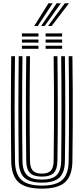

<svg xmlns="http://www.w3.org/2000/svg" viewBox="-20 -1143 511 1172"><path d="M235.8 8.5Q136.5 8.5 93.1 -30.8Q49.8 -70 48.5 -160Q47.5 -236.8 47 -315.5Q46.5 -394.2 46.5 -474.5Q46.5 -554.8 47 -636.2Q47.5 -717.8 48.5 -800H71.5Q70.5 -723.2 69.9 -643.9Q69.2 -564.5 69.2 -483.8Q69.2 -403 69.9 -321.9Q70.5 -240.8 71.5 -160.5Q72.5 -79.5 110.9 -44.8Q149.2 -10 235.8 -10Q321.8 -10 360 -44.8Q398.2 -79.5 399.2 -160.5Q400.2 -239.5 400.8 -319.5Q401.2 -399.5 401.2 -479.6Q401.2 -559.8 400.8 -640.1Q400.2 -720.5 399.2 -800H422Q423.5 -693.8 424 -587.1Q424.5 -480.5 424 -373.6Q423.5 -266.8 422 -160Q420.8 -70 377.5 -30.8Q334.2 8.5 235.8 8.5ZM235.8 -28.2Q161 -28.2 128.1 -59Q95.2 -89.8 94.2 -160.8Q93.2 -241.5 92.8 -321.5Q92.2 -401.5 92.2 -481.2Q92.2 -561 92.9 -640.6Q93.5 -720.2 94.2 -800H117.2Q116.2 -722 115.6 -642.6Q115 -563.2 115 -483Q115 -402.8 115.6 -322.1Q116.2 -241.5 117.2 -161Q118 -99.5 145.6 -73.1Q173.2 -46.8 235.8 -46.8Q297.8 -46.8 325.1 -73.1Q352.5 -99.5 353.5 -161Q354.5 -240 355 -319.9Q355.5 -399.8 355.5 -479.9Q355.5 -560 355 -640.1Q354.5 -720.2 353.5 -800H376.2Q377.2 -719.5 377.9 -639.6Q378.5 -559.8 378.5 -479.9Q378.5 -400 378 -320.2Q377.5 -240.5 376.2 -160.8Q375.5 -89.8 342.8 -59Q310 -28.2 235.8 -28.2ZM235.8 -65Q185.5 -65 163.1 -87.2Q140.8 -109.5 140.2 -161.2Q138.8 -268.8 138.2 -375.1Q137.8 -481.5 138.2 -587.5Q138.8 -693.5 140.2 -800H163Q162.2 -723.2 161.6 -643.8Q161 -564.2 161 -483.5Q161 -402.8 161.5 -321.9Q162 -241 163 -161.5Q163.5 -120 180.2 -101.6Q197 -83.2 235.8 -83.2Q274 -83.2 290.5 -101.6Q307 -120 307.5 -161.5Q309 -267.8 309.5 -374.1Q310 -480.5 309.5 -587.1Q309 -693.8 307.5 -800H330.5Q331.5 -719.5 332.1 -639.5Q332.8 -559.5 332.8 -479.8Q332.8 -400 332.2 -320.5Q331.8 -241 330.5 -161.2Q329.8 -109.5 307.6 -87.2Q285.5 -65 235.8 -65ZM258.5 -920.2V-939.2H359.2V-920.2ZM113.8 -845V-863.8H214.8V-845ZM113.8 -882.8V-901.5H214.8V-882.8ZM113.8 -920.2V-939.2H214.8V-920.2ZM258.5 -845V-863.8H359.2V-845ZM258.5 -882.8V-901.5H359.2V-882.8ZM188.8 -984.2 276 -1123H301.5L210.5 -984.2ZM273.2 -984.2 375.5 -1123H401L295 -984.2ZM231 -984.2 325.8 -1123H351.2L252.5 -984.2Z"/></svg>

Font: Big Shoulders Inline Text Thin
Style: Bold
Weight: 700
Version: Version 2.002